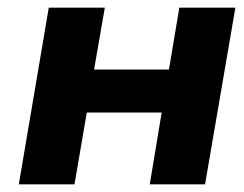

<svg xmlns="http://www.w3.org/2000/svg" viewBox="-20 -480 636 500"><path d="M447 -460 420 -299H225L253 -460H107L29 0H174L206 -187H401L370 0H514L593 -460Z"/></svg>

Font: Jost
Style: Bold Italic
Weight: 700
Italic angle: -5°
Version: Version 3.710